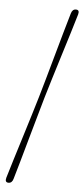

<svg xmlns="http://www.w3.org/2000/svg" viewBox="-58 -758 394 906"><g transform="rotate(5 139.0 -305.0)"><path d="M126.5 -299.5Q136.5 -333 151.2 -385.5Q166 -438 182.5 -497Q199 -556 214.5 -611Q230 -666 241.5 -704.5Q247.5 -726 264.5 -725.5Q282.5 -725.5 276.5 -703.5Q267 -670.5 250.5 -617.2Q234 -564 215.5 -504.2Q197 -444.5 180.2 -389.8Q163.5 -335 153 -299.5Q143 -264 127.8 -210.8Q112.5 -157.5 96.2 -99Q80 -40.5 65.2 11.2Q50.5 63 41 95Q35.5 116.5 18 116.5Q0 116 6 94Q17 56.5 33.5 3.2Q50 -50 67.8 -107.2Q85.5 -164.5 101.2 -215.5Q117 -266.5 126.5 -299.5Z"/></g></svg>

Font: Fraunces 144pt Soft Light
Style: Italic
Weight: 300
Italic angle: -16°
Version: Version 1.000;[b76b70a41]